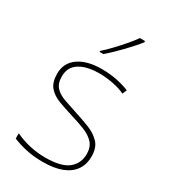

<svg xmlns="http://www.w3.org/2000/svg" viewBox="-191 -856 839 956"><g transform="rotate(30 229.0 -378.0)"><path d="M213 10Q158 10 113 -0.5Q68 -11 39 -24V-54Q79 -35 123 -25Q167 -15 213 -15Q304 -15 344 -47Q384 -79 384 -134Q384 -173 362.5 -196.5Q341 -220 304.5 -234.5Q268 -249 224 -262Q178 -276 139.5 -290.5Q101 -305 78.5 -331.5Q56 -358 56 -407Q56 -469 105 -503.5Q154 -538 238 -538Q285 -538 326 -529.5Q367 -521 398 -508L387 -483Q359 -497 318.5 -505Q278 -513 238 -513Q166 -513 124.5 -486.5Q83 -460 83 -407Q83 -366 103.5 -344.5Q124 -323 158.5 -311Q193 -299 233 -286Q277 -272 318 -256Q359 -240 385 -212.5Q411 -185 411 -134Q411 -90 389 -57.5Q367 -25 323 -7.5Q279 10 213 10ZM354 -759Q341 -742 323.5 -722.5Q306 -703 286.5 -682.5Q267 -662 246.5 -642.5Q226 -623 206 -606H185V-612Q208 -632 234.5 -660Q261 -688 285.5 -716.5Q310 -745 324 -766H354Z"/></g></svg>

Font: Noto Sans Symbols Thin
Style: Regular
Weight: 250
Version: Version 2.002